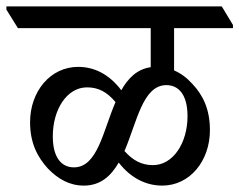

<svg xmlns="http://www.w3.org/2000/svg" viewBox="-59 -643 748 600"><path d="M203 -63C255 -63 288 -93 312 -135C349 -87 397 -63 448 -63C535 -63 597 -141 597 -236C597 -301 576 -345 542 -381C525 -400 506 -414 485 -423V-555H669V-565L634 -623H-39V-613L-3 -555H412V-433C369 -427 341 -398 320 -361C283 -410 237 -434 185 -434C99 -434 35 -358 35 -261C35 -196 58 -152 91 -116C122 -84 158 -63 203 -63ZM461 -377C497 -377 527 -350 527 -280C527 -196 482 -127 419 -127C384 -127 357 -141 330 -171C369 -262 387 -377 461 -377ZM106 -217C106 -301 150 -370 213 -370C248 -370 275 -356 302 -324C263 -234 246 -120 172 -120C135 -120 106 -148 106 -217Z"/></svg>

Font: Noto Serif Devanagari SemiCondensed
Style: Regular
Weight: 400
Width: 4
Designer: Universal Thirst, Indian Type Foundry and the Monotype Design Team
Foundry: Monotype Imaging Inc.
Version: Version 2.004